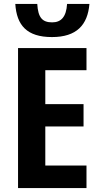

<svg xmlns="http://www.w3.org/2000/svg" viewBox="-20 -959 512 979"><path d="M436 -939H322C318 -872 291 -845 246 -845C196 -845 174 -869 170 -939H58C65 -830 117 -770 245 -770C371 -770 427 -832 436 -939ZM421 0V-115H211V-314H406V-428H211V-601H421V-714H72V0Z"/></svg>

Font: Noto Sans Display SemiCondensed
Style: Bold
Weight: 700
Width: 4
Designer: Monotype Design Team
Foundry: Monotype Imaging Inc.
Version: Version 1.900